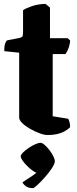

<svg xmlns="http://www.w3.org/2000/svg" viewBox="-20 -697 399 991"><path d="M226 0Q209 0 184.5 -9Q160 -18 135.5 -32Q111 -46 95 -61.5Q79 -77 79 -90V-425L2 -433Q2 -462 7.5 -475Q13 -488 18 -489L80 -501Q88 -503 93.5 -506.5Q99 -510 99 -534V-644Q110 -653 142.5 -664.5Q175 -676 215 -677L238 -658V-500H329L342 -488Q341 -468 333.5 -448Q326 -428 318 -418H252V-97L332 -84Q335 -79 338.5 -67.5Q342 -56 342 -41Q330 -28 312 -18.5Q294 -9 272.5 -4.5Q251 0 226 0ZM150 274Q127 274 114 264.5Q101 255 96 244Q121 228 147.5 210Q174 192 191 171L180 197Q169 197 153.5 187Q138 177 122.5 162Q107 147 97 132.5Q87 118 87 110Q87 102 99 90Q111 78 128 66.5Q145 55 162 47.5Q179 40 189 40Q198 40 210.5 51Q223 62 235 77.5Q247 93 255 109Q263 125 263 135Q263 148 248 171Q233 194 212 217.5Q191 241 173.5 257.5Q156 274 150 274Z"/></svg>

Font: Texturina 12pt Black
Style: Regular
Weight: 900
Designer: Guillermo Torres Carreño
Foundry: Omnibus-Type
Version: Version 1.002